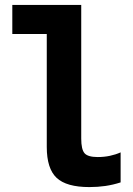

<svg xmlns="http://www.w3.org/2000/svg" viewBox="-20 -750 540 780"><path d="M343 10Q250 10 210 -27.5Q170 -65 170 -153V-612H30V-730H310V-187Q310 -143 323.5 -127.5Q337 -112 377 -112Q403 -112 426.5 -117Q450 -122 470 -131V-9Q439 1 408 5.5Q377 10 343 10Z"/></svg>

Font: M PLUS Code Latin
Style: Bold
Weight: 700
Designer: Coji Morishita
Foundry: UNDERFOREST DESIGN
Version: Version 1.002; ttfautohint (v1.8.3)